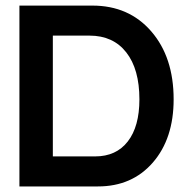

<svg xmlns="http://www.w3.org/2000/svg" viewBox="-20 -670 684 690"><path d="M312 -649.9Q443.4 -649.9 523.7 -557.1Q604 -464.4 604 -313Q604 -171.9 529.3 -85.9Q454.6 0 332 0H49.8V-649.9ZM169.9 -542V-107.9H321.8Q397.5 -107.9 439.2 -161.6Q481 -215.3 481 -313Q481 -421.4 433.8 -481.7Q386.7 -542 301.8 -542Z"/></svg>

Font: Overused Grotesk SemiBold
Style: Regular
Weight: 600
Version: Version 0.002